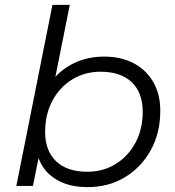

<svg xmlns="http://www.w3.org/2000/svg" viewBox="-20 -762 718 787"><path d="M47 0 195 -742H266L207 -447Q243 -486 294 -508Q345 -530 407 -530Q475 -530 526.5 -503.5Q578 -477 607.5 -427Q637 -377 637 -308Q637 -217 598 -146.5Q559 -76 492 -35.5Q425 5 339 5Q263 5 211 -26Q159 -57 138 -114L115 0ZM338 -58Q403 -58 454.5 -90Q506 -122 535.5 -177.5Q565 -233 565 -304Q565 -382 520 -425Q475 -468 392 -468Q327 -468 275.5 -436Q224 -404 194.5 -348.5Q165 -293 165 -221Q165 -144 210 -101Q255 -58 338 -58Z"/></svg>

Font: Montserrat
Style: Italic
Weight: 400
Italic angle: -11.3°
Designer: Julieta Ulanovsky
Foundry: Julieta Ulanovsky
Version: Version 9.000; ttfautohint (v1.8.4.7-5d5b)